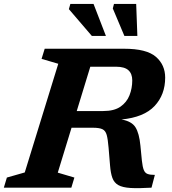

<svg xmlns="http://www.w3.org/2000/svg" viewBox="-44 -955 877 977"><path d="M250 -76.5 334.5 -51.5 319 0H-24.5L-9 -51.5L82 -77.5L252.5 -630.5L167.5 -655.5L183.5 -707H587.5Q702 -707 749.2 -666Q796.5 -625 796.5 -560Q796.5 -473 742.5 -415.5Q688.5 -358 574 -347Q626 -338 645.2 -307.5Q664.5 -277 670.5 -214L678 -137.5Q681.5 -105 687.8 -89.8Q694 -74.5 707.2 -69.8Q720.5 -65 744 -65L727 0Q660.5 4 620 1.5Q579.5 -1 558 -13.2Q536.5 -25.5 527.8 -49.8Q519 -74 516 -113L508.5 -203.5Q505 -246.5 499 -268.2Q493 -290 477.2 -297.5Q461.5 -305 429 -305H320ZM481.5 -390Q537 -390 569 -412.2Q601 -434.5 615 -470.2Q629 -506 629 -546Q629 -580 609.2 -597.8Q589.5 -615.5 546.5 -615.5H415.5L346.5 -390ZM495 -772H423.5L306.5 -908.5L314 -935H432ZM655 -772H589L530 -912L536 -935H649Z"/></svg>

Font: Newsreader Caption SemiBold
Style: Italic
Weight: 600
Italic angle: -17°
Designer: Hugues Gentile
Foundry: Production Type
Version: Version 1.001